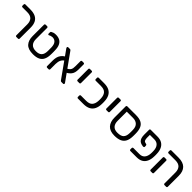

<svg xmlns="http://www.w3.org/2000/svg" viewBox="440 -2148 3730 3730"><g transform="rotate(45 2304.5 -283.0)"><path d="M400 0Q390 0 383.5 -6.5Q377 -13 377 -23V-322Q377 -402 337 -446.5Q297 -491 208 -491H77Q67 -491 60.5 -497.5Q54 -504 54 -514V-548Q54 -558 60.5 -564.5Q67 -571 77 -571H213Q299 -571 355.5 -544Q412 -517 440 -462.5Q468 -408 468 -327V-23Q468 -13 461.5 -6.5Q455 0 445 0Z M863 10Q729 10 670 -55Q611 -120 611 -235V-548Q611 -558 617.5 -564.5Q624 -571 634 -571H675Q686 -571 692 -564.5Q698 -558 698 -548V-240Q698 -160 739 -116Q780 -72 863 -72Q946 -72 984.5 -112Q1023 -152 1025 -232Q1026 -242 1025.5 -262.5Q1025 -283 1025 -304Q1025 -325 1025 -335Q1023 -418 989.5 -456Q956 -494 902 -494Q885 -494 863 -488Q841 -482 826 -472Q817 -467 807 -471.5Q797 -476 797 -487V-518Q797 -528 799 -535.5Q801 -543 810 -549Q830 -561 853.5 -568.5Q877 -576 914 -576Q979 -576 1023 -551.5Q1067 -527 1090.5 -476Q1114 -425 1115 -345Q1116 -335 1116 -311Q1116 -287 1116 -262Q1116 -237 1115 -227Q1113 -151 1087.5 -97.5Q1062 -44 1007.5 -17Q953 10 863 10Z M1636 0Q1625 0 1619 -6Q1613 -12 1608 -17L1241 -532Q1234 -543 1234 -551Q1234 -559 1240.5 -565Q1247 -571 1255 -571H1302Q1313 -571 1319.5 -565Q1326 -559 1330 -554L1698 -39Q1702 -32 1703.5 -28Q1705 -24 1705 -20Q1705 -12 1699 -6Q1693 0 1685 0ZM1246 0Q1236 0 1229.5 -6.5Q1223 -13 1223 -23V-173Q1223 -219 1232 -260.5Q1241 -302 1267.5 -339.5Q1294 -377 1347 -410L1393 -343Q1357 -320 1339 -290.5Q1321 -261 1315 -229.5Q1309 -198 1309 -169V-23Q1309 -13 1302.5 -6.5Q1296 0 1286 0ZM1556 -183 1515 -252Q1564 -275 1584.5 -300Q1605 -325 1609 -352.5Q1613 -380 1613 -410V-548Q1613 -558 1619.5 -564.5Q1626 -571 1636 -571H1678Q1688 -571 1694.5 -564.5Q1701 -558 1701 -548V-405Q1701 -363 1691 -324Q1681 -285 1650.5 -250.5Q1620 -216 1556 -183Z M1851 -232Q1841 -232 1834.5 -238.5Q1828 -245 1828 -255V-548Q1828 -558 1834.5 -564.5Q1841 -571 1851 -571H1899Q1909 -571 1915 -564.5Q1921 -558 1921 -548V-255Q1921 -245 1915 -238.5Q1909 -232 1899 -232Z M2092 0Q2082 0 2075.5 -6.5Q2069 -13 2069 -23V-59Q2069 -69 2075.5 -75.5Q2082 -82 2092 -82H2235Q2324 -82 2363 -126.5Q2402 -171 2406 -251Q2407 -273 2407 -286Q2407 -299 2406 -320Q2403 -400 2363.5 -444.5Q2324 -489 2235 -489H2092Q2082 -489 2075.5 -495.5Q2069 -502 2069 -512V-548Q2069 -558 2075.5 -564.5Q2082 -571 2092 -571H2240Q2328 -571 2383 -541.5Q2438 -512 2465.5 -456.5Q2493 -401 2495 -323Q2496 -303 2496 -286Q2496 -269 2495 -248Q2493 -171 2465.5 -115Q2438 -59 2383 -29.5Q2328 0 2240 0Z M2643 -232Q2633 -232 2626.5 -238.5Q2620 -245 2620 -255V-548Q2620 -558 2626.5 -564.5Q2633 -571 2643 -571H2691Q2701 -571 2707 -564.5Q2713 -558 2713 -548V-255Q2713 -245 2707 -238.5Q2701 -232 2691 -232Z M3102 10Q2977 10 2916 -55.5Q2855 -121 2855 -240V-548Q2855 -558 2861.5 -564.5Q2868 -571 2878 -571H3119Q3208 -571 3261 -544Q3314 -517 3338.5 -464.5Q3363 -412 3366 -335Q3367 -325 3367 -303Q3367 -281 3367 -259Q3367 -237 3366 -227Q3364 -151 3337 -97.5Q3310 -44 3252.5 -17Q3195 10 3102 10ZM3102 -72Q3197 -72 3236 -111.5Q3275 -151 3277 -232Q3278 -242 3278 -262Q3278 -282 3278 -301Q3278 -320 3277 -330Q3275 -410 3231.5 -450.5Q3188 -491 3114 -491H2943V-240Q2943 -160 2982.5 -116Q3022 -72 3102 -72Z M3579 -489V-411Q3580 -375 3588.5 -351Q3597 -327 3619 -321L3656 -311Q3664 -309 3668.5 -300.5Q3673 -292 3673 -280V-255Q3673 -244 3662 -239Q3651 -234 3638 -236L3599 -244Q3567 -252 3544 -272.5Q3521 -293 3509.5 -328.5Q3498 -364 3498 -414V-548Q3498 -558 3504 -564.5Q3510 -571 3521 -571H3706Q3781 -571 3831 -541.5Q3881 -512 3907 -456.5Q3933 -401 3935 -323Q3936 -308 3936 -285.5Q3936 -263 3935 -248Q3933 -171 3907 -115Q3881 -59 3831 -29.5Q3781 0 3706 0H3533Q3523 0 3516.5 -6.5Q3510 -13 3510 -23V-59Q3510 -69 3516.5 -75.5Q3523 -82 3533 -82H3701Q3770 -82 3807.5 -126.5Q3845 -171 3849 -251Q3850 -266 3850 -285.5Q3850 -305 3849 -320Q3847 -400 3808.5 -444.5Q3770 -489 3701 -489Z M4470 0Q4460 0 4453.5 -6.5Q4447 -13 4447 -23V-322Q4447 -402 4407 -446.5Q4367 -491 4278 -491H4090Q4080 -491 4073.5 -497.5Q4067 -504 4067 -514V-548Q4067 -558 4073.5 -564.5Q4080 -571 4090 -571H4283Q4413 -571 4475.5 -508Q4538 -445 4538 -325V-23Q4538 -13 4531.5 -6.5Q4525 0 4515 0ZM4090 0Q4080 0 4073.5 -6.5Q4067 -13 4067 -23V-357Q4067 -367 4073.5 -373.5Q4080 -380 4090 -380H4136Q4146 -380 4152 -373.5Q4158 -367 4158 -357V-23Q4158 -13 4152 -6.5Q4146 0 4136 0Z"/></g></svg>

Font: Rubik Light
Style: Regular
Weight: 400
Version: Version 2.101